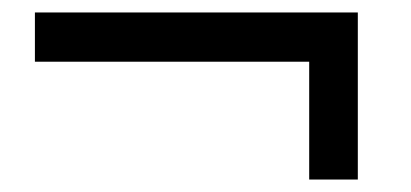

<svg xmlns="http://www.w3.org/2000/svg" viewBox="-20 -466 659 308"><path d="M476 -178V-367H36V-446H554V-178Z"/></svg>

Font: Chivo Medium Light
Style: Regular
Weight: 300
Version: Version 2.002